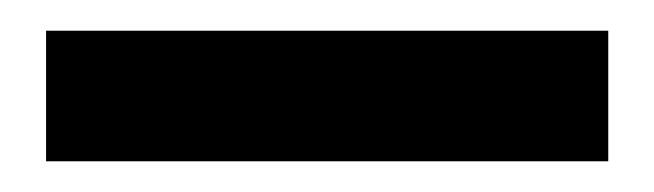

<svg xmlns="http://www.w3.org/2000/svg" viewBox="-20 -740 426 125"><path d="M376 -720V-635H10V-720Z"/></svg>

Font: Poppins-Tabular Medium
Style: Regular
Weight: 500
Designer: Ninad Kale (Devanagari), Jonny Pinhorn (Latin)
Foundry: Indian Type Foundry
Version: Version 4.004